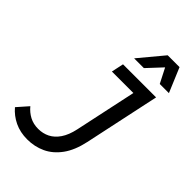

<svg xmlns="http://www.w3.org/2000/svg" viewBox="-280 -1006 1112 1112"><g transform="rotate(45 276.5 -450.0)"><path d="M-10 -72 49 -139Q72 -111 103 -94.5Q134 -78 174 -78Q212 -78 244 -94Q276 -110 300 -145Q324 -180 336 -236L417 -615H241L257 -690H528L429 -226Q411 -142 373 -90Q335 -38 283.5 -14Q232 10 172 10Q114 10 68 -12Q22 -34 -10 -72ZM278 -760 403 -910H500L563 -760H488L442 -850L358 -760Z"/></g></svg>

Font: Radio Canada
Style: Italic
Weight: 400
Italic angle: -12°
Designer: Charles Daoud, Etienne Aubert Bonn, Alexandre Saumier Demers, Jacques Le Bailly
Foundry: Radio-Canada
Version: Version 2.104;gftools[0.9.28.dev5+ged2979d]